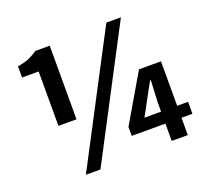

<svg xmlns="http://www.w3.org/2000/svg" viewBox="-130 -912 1168 1084"><g transform="rotate(-20 454.5 -370.0)"><path d="M157.6 -298.6V-625.5H58V-692.6Q101.3 -699.6 126.9 -710.8Q152.5 -721.9 179.9 -740.8H266.1V-298.6ZM208.8 13.8 611.1 -753.8H698.6L296.3 13.8ZM729.5 0V-232.1L736 -362.3H731L682.6 -273.4L629.8 -175.9H891.8V-104H527.1V-157.9L694.1 -443H826.2V0Z"/></g></svg>

Font: Noto Sans TC
Style: Regular
Weight: 100
Designer: Ryoko NISHIZUKA 西塚涼子 (kana, bopomofo & ideographs); Paul D. Hunt (Latin, Greek & Cyrillic); Sandoll Communications 산돌커뮤니
Foundry: Adobe
Version: Version 2.004;hotconv 1.0.118;makeotfexe 2.5.65603